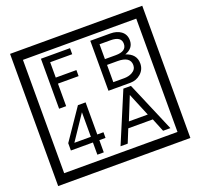

<svg xmlns="http://www.w3.org/2000/svg" viewBox="-170 -1151 1496 1433"><g transform="rotate(-20 577.5 -435.0)"><path d="M1103 90H53V-960H1103ZM1028 15V-885H128V15ZM488 -799H313V-677H477V-629H313V-450H257V-847H488ZM942 -561Q942 -513 906.5 -481.5Q871 -450 823 -450H649V-847H808Q859 -847 891 -824Q928 -798 928 -749Q928 -686 860 -662Q942 -636 942 -561ZM877 -741Q877 -799 792 -799H705V-681H791Q877 -681 877 -741ZM889 -567Q889 -635 788 -635H705V-498H791Q828 -498 855 -513Q889 -532 889 -567ZM508 -127H459V-30H408V-127H233V-185L398 -427H459V-172H508ZM408 -172V-367L277 -172ZM988 -30H930L887 -136H692L649 -30H592L759 -427H819ZM864 -183 788 -366 714 -183Z"/></g></svg>

Font: Unicode BMP Fallback SIL
Style: Regular
Weight: 400
Foundry: NRSI, SIL International
Version: Version 5.1 Based on Unicode 5.1